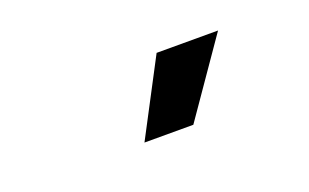

<svg xmlns="http://www.w3.org/2000/svg" viewBox="-38 -944 695 432"><g transform="rotate(-20 310.0 -728.0)"><path d="M494.4 -817.7H347.3L252.6 -637.4H369.6Z"/></g></svg>

Font: Monaspace Krypton Var ExLight
Style: Regular
Weight: 200
Designer: Riley Cran and the Lettermatic Team
Version: Version 1.200 (Monaspace Krypton Var)